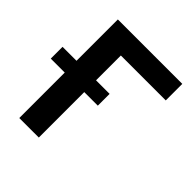

<svg xmlns="http://www.w3.org/2000/svg" viewBox="-238 -865 1002 1002"><g transform="rotate(45 262.5 -364.0)"><path d="M536.6 -727.5V-605.5H205.1V0H61V-727.5ZM-42 -335.4V-422.4H305.2V-335.4Z"/></g></svg>

Font: Inter Cardless Tabular Bold
Style: Bold
Weight: 700
Designer: Rasmus Andersson
Foundry: rsms
Version: Version 4.000;git-4fc901f